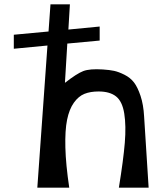

<svg xmlns="http://www.w3.org/2000/svg" viewBox="-20 -870 709 890"><path d="M669 0H531Q552 -129 558.5 -208Q565 -287 556 -343.5Q547 -400 518 -423Q489 -446 437 -446Q399 -446 371.5 -435Q344 -424 322.5 -394Q301 -364 291 -315Q281 -266 283 -186.5Q285 -107 301 0H153L200 -659L44 -644V-709L205 -724L214 -850H304L297 -733L442 -747V-682L292 -668L281 -486Q336 -529 366 -540.5Q396 -552 457 -548Q488 -546 509 -541.5Q530 -537 557 -523.5Q584 -510 601 -488Q618 -466 631.5 -425.5Q645 -385 648 -330Z"/></svg>

Font: OpenDyslexic
Style: Regular
Weight: 400
Designer: Abbie Gonzalez
Version: Version 0.920;hotconv 1.0.109;makeotfexe 2.5.65596